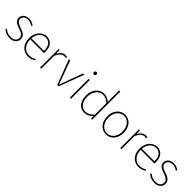

<svg xmlns="http://www.w3.org/2000/svg" viewBox="314 -2096 3483 3483"><g transform="rotate(45 2055.5 -355.0)"><path d="M208 12.2Q100.6 12.2 34.2 -54.2L51.8 -74.2Q85.4 -45.4 121.1 -30.8Q156.7 -16.1 210 -16.1Q267.6 -16.1 299.8 -45.7Q332 -75.2 332 -118.2Q332 -136.7 324.5 -152.6Q316.9 -168.5 306.2 -179.4Q295.4 -190.4 278.1 -200.4Q260.7 -210.4 246.3 -216.6Q231.9 -222.7 211.9 -230Q188 -238.3 174.3 -243.7Q160.6 -249 140.1 -258.3Q119.6 -267.6 107.7 -277.1Q95.7 -286.6 83.5 -299.8Q71.3 -313 65.7 -329.6Q60.1 -346.2 60.1 -366.2Q60.1 -418.5 99.9 -454.3Q139.6 -490.2 210 -490.2Q282.2 -490.2 341.8 -441.9L324.2 -421.9Q268.1 -461.9 208 -461.9Q151.4 -461.9 121.6 -434.3Q91.8 -406.7 91.8 -368.2Q91.8 -351.6 98.4 -337.4Q105 -323.2 114 -313.7Q123 -304.2 139.9 -294.7Q156.7 -285.2 169.4 -279.8Q182.1 -274.4 204.1 -266.1Q208.5 -264.6 226.6 -257.8Q244.6 -251 250.2 -248.8Q255.9 -246.6 271.7 -239.7Q287.6 -232.9 293.5 -229.2Q299.3 -225.6 312 -217.8Q324.7 -210 329.8 -203.9Q335 -197.8 343.3 -188Q351.6 -178.2 355 -168.5Q358.4 -158.7 361.1 -146.2Q363.8 -133.8 363.8 -120.1Q363.8 -64.9 322 -26.4Q280.3 12.2 208 12.2Z M659.7 -461.9Q629.4 -461.9 600.6 -449.5Q571.8 -437 547.4 -413.3Q522.9 -389.6 506.6 -351.6Q490.2 -313.5 486.8 -266.1H810.1Q810.1 -362.3 769.5 -412.1Q729 -461.9 659.7 -461.9ZM671.9 12.2Q579.1 12.2 516.6 -55.9Q454.1 -124 454.1 -237.8Q454.1 -294.4 471.2 -342.5Q488.3 -390.6 517.1 -422.6Q545.9 -454.6 582.8 -472.4Q619.6 -490.2 659.7 -490.2Q743.2 -490.2 791.5 -432.6Q839.8 -375 839.8 -270Q839.8 -250 837.9 -237.8H485.8Q486.3 -138.2 539.8 -77.1Q593.3 -16.1 673.8 -16.1Q748.5 -16.1 805.7 -56.2L819.8 -34.2Q786.1 -11.7 753.2 0.2Q720.2 12.2 671.9 12.2Z M973.6 0V-478H999.5L1003.4 -388.2H1005.4Q1029.3 -434.6 1064 -462.4Q1098.6 -490.2 1141.6 -490.2Q1166.5 -490.2 1187.5 -480L1177.2 -454.1Q1158.7 -460 1137.2 -460Q1101.1 -460 1065.7 -429.2Q1030.3 -398.4 1003.4 -332V0Z M1417 0 1235.4 -478H1269L1383.3 -168Q1407.7 -98.1 1433.1 -32.2H1437Q1467.8 -112.8 1487.3 -168L1601.1 -478H1633.3L1453.1 0Z M1741.2 0V-478H1771V0ZM1723.1 -636.2Q1723.1 -650.9 1732.2 -660.4Q1741.2 -669.9 1754.9 -669.9Q1768.6 -669.9 1777.8 -660.4Q1787.1 -650.9 1787.1 -636.2Q1787.1 -620.1 1777.8 -610.1Q1768.6 -600.1 1754.9 -600.1Q1741.2 -600.1 1732.2 -610.1Q1723.1 -620.1 1723.1 -636.2Z M2118.7 12.2Q2026.9 12.2 1973.9 -53Q1920.9 -118.2 1920.9 -237.8Q1920.9 -350.1 1982.9 -420.2Q2044.9 -490.2 2134.8 -490.2Q2175.8 -490.2 2208.7 -475.8Q2241.7 -461.4 2282.7 -430.2L2280.8 -520V-722.2H2310.5V0H2284.7L2280.8 -64H2278.8Q2202.6 12.2 2118.7 12.2ZM2120.6 -16.1Q2161.6 -16.1 2200.2 -37.1Q2238.8 -58.1 2280.8 -100.1V-396Q2240.7 -431.2 2205.8 -446.5Q2170.9 -461.9 2132.8 -461.9Q2082.5 -461.9 2041 -431.9Q1999.5 -401.9 1976.1 -350.3Q1952.6 -298.8 1952.6 -237.8Q1952.6 -137.2 1996.8 -76.7Q2041 -16.1 2120.6 -16.1Z M2460.4 -237.8Q2460.4 -296.4 2477.5 -344.7Q2494.6 -393.1 2523.7 -424.6Q2552.7 -456.1 2591.1 -473.1Q2629.4 -490.2 2672.4 -490.2Q2715.3 -490.2 2753.7 -473.1Q2792 -456.1 2821 -424.6Q2850.1 -393.1 2867.2 -344.7Q2884.3 -296.4 2884.3 -237.8Q2884.3 -180.2 2867.2 -132.3Q2850.1 -84.5 2821 -53.2Q2792 -22 2753.7 -4.9Q2715.3 12.2 2672.4 12.2Q2629.4 12.2 2591.1 -4.9Q2552.7 -22 2523.7 -53.2Q2494.6 -84.5 2477.5 -132.3Q2460.4 -180.2 2460.4 -237.8ZM2852.1 -237.8Q2852.1 -335.9 2800.8 -398.9Q2749.5 -461.9 2672.4 -461.9Q2595.2 -461.9 2543.7 -398.9Q2492.2 -335.9 2492.2 -237.8Q2492.2 -140.1 2543.5 -78.1Q2594.7 -16.1 2672.4 -16.1Q2750 -16.1 2801 -78.1Q2852.1 -140.1 2852.1 -237.8Z M3034.2 0V-478H3060.1L3064 -388.2H3065.9Q3089.8 -434.6 3124.5 -462.4Q3159.2 -490.2 3202.1 -490.2Q3227.1 -490.2 3248 -480L3237.8 -454.1Q3219.2 -460 3197.8 -460Q3161.6 -460 3126.2 -429.2Q3090.8 -398.4 3064 -332V0Z M3493.7 -461.9Q3463.4 -461.9 3434.6 -449.5Q3405.8 -437 3381.3 -413.3Q3356.9 -389.6 3340.6 -351.6Q3324.2 -313.5 3320.8 -266.1H3644Q3644 -362.3 3603.5 -412.1Q3563 -461.9 3493.7 -461.9ZM3505.9 12.2Q3413.1 12.2 3350.6 -55.9Q3288.1 -124 3288.1 -237.8Q3288.1 -294.4 3305.2 -342.5Q3322.3 -390.6 3351.1 -422.6Q3379.9 -454.6 3416.7 -472.4Q3453.6 -490.2 3493.7 -490.2Q3577.1 -490.2 3625.5 -432.6Q3673.8 -375 3673.8 -270Q3673.8 -250 3671.9 -237.8H3319.8Q3320.3 -138.2 3373.8 -77.1Q3427.2 -16.1 3507.8 -16.1Q3582.5 -16.1 3639.6 -56.2L3653.8 -34.2Q3620.1 -11.7 3587.2 0.2Q3554.2 12.2 3505.9 12.2Z M3919.4 12.2Q3812 12.2 3745.6 -54.2L3763.2 -74.2Q3796.9 -45.4 3832.5 -30.8Q3868.2 -16.1 3921.4 -16.1Q3979 -16.1 4011.2 -45.7Q4043.5 -75.2 4043.5 -118.2Q4043.5 -136.7 4035.9 -152.6Q4028.3 -168.5 4017.6 -179.4Q4006.8 -190.4 3989.5 -200.4Q3972.2 -210.4 3957.8 -216.6Q3943.4 -222.7 3923.3 -230Q3899.4 -238.3 3885.7 -243.7Q3872.1 -249 3851.6 -258.3Q3831.1 -267.6 3819.1 -277.1Q3807.1 -286.6 3794.9 -299.8Q3782.7 -313 3777.1 -329.6Q3771.5 -346.2 3771.5 -366.2Q3771.5 -418.5 3811.3 -454.3Q3851.1 -490.2 3921.4 -490.2Q3993.7 -490.2 4053.2 -441.9L4035.6 -421.9Q3979.5 -461.9 3919.4 -461.9Q3862.8 -461.9 3833 -434.3Q3803.2 -406.7 3803.2 -368.2Q3803.2 -351.6 3809.8 -337.4Q3816.4 -323.2 3825.4 -313.7Q3834.5 -304.2 3851.3 -294.7Q3868.2 -285.2 3880.9 -279.8Q3893.6 -274.4 3915.5 -266.1Q3919.9 -264.6 3938 -257.8Q3956.1 -251 3961.7 -248.8Q3967.3 -246.6 3983.2 -239.7Q3999 -232.9 4004.9 -229.2Q4010.7 -225.6 4023.4 -217.8Q4036.1 -210 4041.3 -203.9Q4046.4 -197.8 4054.7 -188Q4063 -178.2 4066.4 -168.5Q4069.8 -158.7 4072.5 -146.2Q4075.2 -133.8 4075.2 -120.1Q4075.2 -64.9 4033.4 -26.4Q3991.7 12.2 3919.4 12.2Z"/></g></svg>

Font: Source Sans 3 ExtraLight
Style: Regular
Weight: 200
Designer: Paul D. Hunt
Foundry: Adobe
Version: Version 3.052;hotconv 1.1.0;makeotfexe 2.6.0